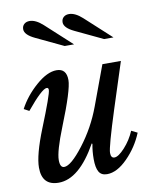

<svg xmlns="http://www.w3.org/2000/svg" viewBox="-89 -871 772 950"><g transform="rotate(-10 296.5 -396.5)"><path d="M169 -62Q203 -62 267.5 -146Q332 -230 369 -330L443 -530H536L462 -301Q404 -120 404 -91Q404 -65 422 -65Q442 -65 474.5 -100.5Q507 -136 526 -181L556 -166Q528 -97 475 -43.5Q422 10 372 10Q343 10 331 -11Q319 -32 319 -75Q319 -115 326 -150L323 -153Q232 10 129 10Q45 10 45 -80Q45 -143 95 -268Q160 -429 160 -451Q160 -462 151 -462Q127 -462 47 -365L21 -379Q53 -440 110 -490Q167 -540 214 -540Q264 -540 264 -482Q264 -433 194 -259Q148 -144 148 -100Q148 -62 169 -62ZM336 -716Q285 -740 285 -768Q285 -784 295.5 -793.5Q306 -803 323 -803Q354 -803 390 -770L520 -651H473ZM138 -716Q87 -740 87 -768Q87 -784 97.5 -793.5Q108 -803 125 -803Q156 -803 192 -770L322 -651H275Z"/></g></svg>

Font: Libre Baskerville
Style: Italic
Weight: 400
Italic angle: -15°
Designer: Pablo Impallari, Rodrigo Fuenzalida
Foundry: Pablo Impallari, Rodrigo Fuenzalida
Version: Version 1.051;Glyphs 3.2.3 (3260)